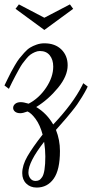

<svg xmlns="http://www.w3.org/2000/svg" viewBox="-25 -595 415 865"><path d="M279.8 -300.8Q279.8 -252.4 236.6 -199.7Q193.4 -147 138.2 -112.8Q185.1 -85 214.8 -34.2Q303.7 -127.9 345.2 -210L350.1 -220.2L370.1 -205.1L365.2 -194.8Q356 -176.8 344 -157.5Q332 -138.2 322.8 -124.8Q313.5 -111.3 297.4 -91.6Q281.2 -71.8 274.2 -63.5Q267.1 -55.2 248.8 -34.4Q230.5 -13.7 227.1 -9.8Q245.1 35.2 245.1 85Q245.1 170.4 216.8 210.2Q188.5 250 140.1 250Q111.8 250 93.5 232.2Q75.2 214.4 75.2 185.1Q75.2 149.9 98.1 109.9Q121.1 69.8 167 11.2Q155.3 -32.2 135.7 -58.8Q116.2 -85.4 99.1 -92.8Q78.1 -85 66.9 -85Q51.3 -85 42.7 -92Q34.2 -99.1 34.2 -108.9Q34.2 -119.6 43.5 -127.2Q52.7 -134.8 68.8 -134.8Q81.1 -134.8 104 -127.9Q150.9 -152.3 182.9 -200.2Q214.8 -248 214.8 -294.9Q214.8 -326.2 199.2 -345.7Q183.6 -365.2 154.8 -365.2Q143.6 -365.2 132.1 -360.1Q120.6 -355 112.1 -348.9Q103.5 -342.8 92.5 -329.3Q81.5 -315.9 75.4 -307.4Q69.3 -298.8 58.8 -279.8Q48.3 -260.7 44.4 -253.2Q40.5 -245.6 29.8 -225.1L15.1 -194.8L-4.9 -210L9.8 -240.2Q20 -260.7 24.9 -270.3Q29.8 -279.8 41.7 -300.3Q53.7 -320.8 62 -331.3Q70.3 -341.8 84 -357.2Q97.7 -372.6 110.4 -380.4Q123 -388.2 139.9 -394Q156.7 -399.9 174.8 -399.9Q223.1 -399.9 251.5 -372.1Q279.8 -344.2 279.8 -300.8ZM179.2 109.9Q179.2 79.1 173.8 43.9Q103 134.3 103 182.1Q103 197.8 111.8 209Q120.6 220.2 134.8 220.2Q144 220.2 150.9 216.8Q157.7 213.4 164.8 202.9Q171.9 192.4 175.5 168.9Q179.2 145.5 179.2 109.9ZM174.8 -460 44.9 -555.2 60.1 -575.2 174.8 -515.1 290 -575.2 304.7 -555.2Z"/></svg>

Font: Rochester
Style: Regular
Weight: 400
Designer: Gillian Fisher
Foundry: Font Diner, Inc DBA Sideshow
Version: Version 1.005